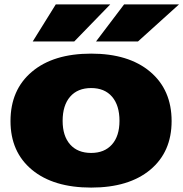

<svg xmlns="http://www.w3.org/2000/svg" viewBox="-20 -831 835 874"><path d="M395 22.9Q223.1 22.9 125.5 -58.1Q27.8 -139.2 27.8 -279.8Q27.8 -422.4 125.5 -504.6Q223.1 -586.9 395 -586.9Q565.9 -586.9 663.6 -504.4Q761.2 -421.9 761.2 -279.8Q761.2 -139.2 663.8 -58.1Q566.4 22.9 395 22.9ZM395 -134.8Q455.6 -134.8 489.7 -173.3Q523.9 -211.9 523.9 -280.8Q523.9 -351.6 490 -390.9Q456.1 -430.2 395 -430.2Q333.5 -430.2 299.3 -390.9Q265.1 -351.6 265.1 -280.8Q265.1 -211.9 299.3 -173.3Q333.5 -134.8 395 -134.8ZM544.9 -811H794.9L607.9 -642.1H417ZM233.9 -811H481.9L317.9 -642.1H128.9Z"/></svg>

Font: Mattone
Style: Bold
Weight: 700
Width: 6
Designer: Nunzio Mazzaferro
Foundry: Collletttivo
Version: Version 2.000;Glyphs 3.2 (3217)